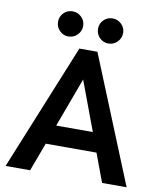

<svg xmlns="http://www.w3.org/2000/svg" viewBox="-93 -942 852 1017"><g transform="rotate(10 332.5 -434.0)"><path d="M7 0 284 -680H381L658 0H526L469 -153H196L139 0ZM234 -257H431L332 -522ZM430 -733Q402 -733 382.5 -753Q363 -773 363 -801Q363 -829 382.5 -848.5Q402 -868 430 -868Q458 -868 478 -848.5Q498 -829 498 -801Q498 -773 478 -753Q458 -733 430 -733ZM215 -733Q187 -733 167.5 -753Q148 -773 148 -801Q148 -829 167.5 -848.5Q187 -868 215 -868Q243 -868 263 -848.5Q283 -829 283 -801Q283 -773 263 -753Q243 -733 215 -733Z"/></g></svg>

Font: Teachers SemiBold
Style: Regular
Weight: 600
Version: Version 1.001